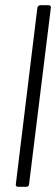

<svg xmlns="http://www.w3.org/2000/svg" viewBox="-20 -720 216 740"><path d="M41 -10 124 -690Q125 -694 128 -697Q131 -700 135 -700H167Q172 -700 174.5 -697Q177 -694 176 -690L92 -10Q92 -6 89 -3Q86 0 81 0H49Q45 0 42.5 -3Q40 -6 41 -10Z"/></svg>

Font: Barlow Condensed Light
Style: Italic
Weight: 300
Width: 3
Italic angle: -7°
Designer: Jeremy Tribby
Foundry: Tribby Type
Version: Version 1.408